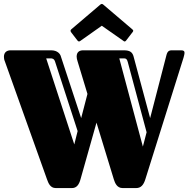

<svg xmlns="http://www.w3.org/2000/svg" viewBox="-20 -957 960 977"><path d="M659 -672C653 -690 643 -701 610 -701H403C384 -701 370 -692 370 -669C370 -662 372 -653 375 -644L425 -479L393 -356L289 -672C286 -682 273 -701 240 -701H34C15 -701 0 -691 0 -668C0 -661 1 -653 5 -644L219 -45C226 -26 235 0 264 0H346C369 0 382 -16 390 -46L471 -333L559 -45C565 -26 575 0 604 0H673C697 0 711 -16 720 -46L914 -664C917 -675 919 -683 919 -688C919 -698 913 -701 901 -701H853C831 -701 829 -684 823 -661L744 -356ZM375 -290 358 -222 215 -660H237C245 -660 255 -659 260 -644ZM726 -284 707 -211 587 -660H610C621 -660 626 -657 630 -642ZM608 -749C610 -747 612 -746 614 -746C617 -746 619 -747 622 -751L655 -794C657 -796 658 -799 658 -801C658 -803 656 -805 653 -808L505 -934C503 -935 502 -937 498 -937C495 -937 493 -935 491 -934L343 -808C340 -805 339 -803 339 -801C339 -799 340 -796 341 -794L374 -751C377 -747 380 -746 382 -746C384 -746 386 -747 389 -749L498 -826Z"/></svg>

Font: Fascinate Inline
Style: Regular
Weight: 900
Designer: Astigmatic (AOETI)
Foundry: Astigmatic (AOETI)
Version: Version 1.000